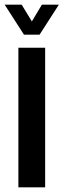

<svg xmlns="http://www.w3.org/2000/svg" viewBox="-33 -805 273 825"><path d="M46 0V-600H161V0ZM-13 -785H60L104 -713L147 -785H220L137 -656H70Z"/></svg>

Font: Big Shoulders Text
Style: Bold
Weight: 700
Designer: Patric King
Foundry: XO Type Co
Version: Version 1.000; ttfautohint (v1.8.2)